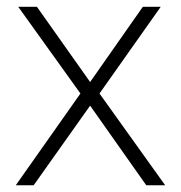

<svg xmlns="http://www.w3.org/2000/svg" viewBox="-20 -551 538 571"><path d="M219.2 -272.9 34.2 -530.8H89.8L248 -307.1L404.8 -530.8H458L275.9 -272.9L471.2 0H415L248 -236.8L80.1 0H26.9Z"/></svg>

Font: OpenSans-Light
Style: Regular
Weight: 300
Foundry: Ascender Corporation
Version: Version 1.10